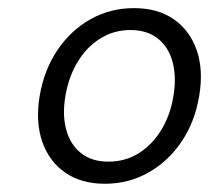

<svg xmlns="http://www.w3.org/2000/svg" viewBox="-20 -758 508 466"><path d="M234.4 -312Q177.2 -312 138.2 -339.1Q99.1 -366.2 82.5 -414.3Q65.9 -462.4 76.2 -524.9Q86.9 -587.9 119.1 -636Q151.4 -684.1 199.5 -711.2Q247.6 -738.3 305.2 -738.3Q362.8 -738.3 401.9 -711.2Q440.9 -684.1 457.5 -636Q474.1 -587.9 463.4 -524.9Q453.1 -462.4 420.7 -414.3Q388.2 -366.2 340.1 -339.1Q292 -312 234.4 -312ZM243.2 -365.7Q284.2 -365.7 316.9 -386.2Q349.6 -406.7 371.6 -442.9Q393.6 -479 400.9 -524.9Q408.7 -571.3 398.9 -607.4Q389.2 -643.6 363.3 -664.3Q337.4 -685.1 296.4 -685.1Q255.9 -685.1 222.9 -664.3Q189.9 -643.6 168.2 -607.4Q146.5 -571.3 138.7 -524.9Q130.9 -478.5 140.9 -442.6Q150.9 -406.7 176.8 -386.2Q202.6 -365.7 243.2 -365.7Z"/></svg>

Font: Inter 24pt Light
Style: Italic
Weight: 300
Italic angle: -9.3988°
Designer: Rasmus Andersson
Foundry: rsms
Version: Version 4.001;git-66647c0bb